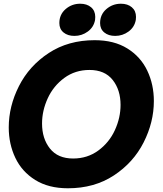

<svg xmlns="http://www.w3.org/2000/svg" viewBox="-20 -995 874 1032"><path d="M27 -310Q27 -424 82 -532.5Q137 -641 242 -710Q347 -779 489 -779Q593 -779 664.5 -734.5Q736 -690 771.5 -615.5Q807 -541 807 -452Q807 -338 752 -229.5Q697 -121 592 -52Q487 17 345 17Q241 17 169.5 -27.5Q98 -72 62.5 -146.5Q27 -221 27 -310ZM628 -431Q628 -512 585.5 -565.5Q543 -619 461 -619Q384 -619 325.5 -576Q267 -533 236.5 -466.5Q206 -400 206 -331Q206 -250 248.5 -196.5Q291 -143 373 -143Q450 -143 508.5 -186Q567 -229 597.5 -295.5Q628 -362 628 -431ZM299 -871Q299 -917 332.5 -946Q366 -975 411 -975Q447 -975 469.5 -956Q492 -937 492 -904Q492 -893 491 -888Q484 -849 452 -825.5Q420 -802 380 -802Q344 -802 321.5 -820.5Q299 -839 299 -871ZM518 -871Q518 -917 551.5 -946Q585 -975 630 -975Q666 -975 688.5 -956Q711 -937 711 -904Q711 -893 710 -888Q703 -849 671 -825.5Q639 -802 599 -802Q563 -802 540.5 -820.5Q518 -839 518 -871Z"/></svg>

Font: Open Sauce Sans Black Italic
Style: Regular
Weight: 900
Italic angle: -10°
Designer: Alfredo Marco Pradil
Foundry: Creative Sauce Fz LLC
Version: Version 1.477